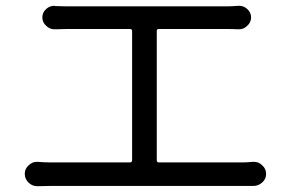

<svg xmlns="http://www.w3.org/2000/svg" viewBox="-20 -685 1002 662"><path d="M520.5 -132.8Q520.5 -125 527.3 -125H814.5Q832 -125 852.5 -127Q854.5 -127 855.5 -127Q872.1 -127 883.8 -115.2Q897.5 -103.5 897.5 -85.4Q897.5 -67.4 883.8 -55.7Q871.1 -43.9 853.5 -43.9Q852.5 -43.9 852.5 -43.9Q837.9 -43.9 814.5 -43.9H153.3Q131.8 -43.9 110.4 -43Q109.4 -43 108.4 -43Q91.8 -43 79.1 -54.7Q65.4 -67.4 65.4 -85.9Q65.4 -103.5 79.1 -115.2Q90.8 -127 107.4 -127Q109.4 -127 110.4 -127Q132.8 -125 153.3 -125H427.7Q435.5 -125 435.5 -132.8V-578.1Q435.5 -585 427.7 -585H210Q192.4 -585 169.9 -584Q168.9 -584 168 -584Q151.4 -584 139.6 -595.7Q126 -607.4 126 -625Q126 -642.6 139.6 -654.3Q151.4 -665 167 -665Q168.9 -665 169.9 -664.1Q193.4 -663.1 210 -663.1H760.7Q779.3 -663.1 801.8 -665Q803.7 -665 804.7 -665Q820.3 -665 832 -654.3Q845.7 -642.6 845.7 -625Q845.7 -607.4 832 -595.7Q820.3 -584 803.7 -584Q802.7 -584 801.8 -584Q782.2 -585 760.7 -585H527.3Q520.5 -585 520.5 -578.1Z"/></svg>

Font: Gen Jyuu Gothic P Regular
Style: Regular
Weight: 400
Designer: [Source Han Sans]
Ryoko NISHIZUKA  (kana & ideographs); Paul D. Hunt (Latin, Greek & Cyrillic); Wenlong ZHANG  (bopomofo
Version: Version 1.002.20150607